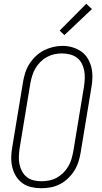

<svg xmlns="http://www.w3.org/2000/svg" viewBox="-20 -989 540 1017"><path d="M198 8Q171 8 145 2Q119 -4 98.5 -19Q78 -34 64.5 -56Q51 -78 45 -103.5Q39 -129 39.5 -156Q40 -183 45 -210L102 -555Q106 -580 114 -604.5Q122 -629 136 -651Q150 -673 169.5 -691.5Q189 -710 212.5 -722Q236 -734 261 -740Q286 -746 311 -746Q338 -746 363.5 -738.5Q389 -731 410 -716.5Q431 -702 444.5 -679.5Q458 -657 464 -632Q470 -607 469.5 -579.5Q469 -552 464 -525L407 -180Q403 -155 395 -130.5Q387 -106 373 -84Q359 -62 339.5 -43.5Q320 -25 296.5 -13Q273 -1 248 3.5Q223 8 198 8ZM199 -29Q220 -29 240.5 -33Q261 -37 279.5 -47Q298 -57 314 -72.5Q330 -88 341 -106.5Q352 -125 358 -145Q364 -165 368 -186L425 -531Q428 -552 429 -573.5Q430 -595 426 -615.5Q422 -636 412.5 -654Q403 -672 386.5 -684Q370 -696 349.5 -701Q329 -706 308 -706Q287 -706 267 -701.5Q247 -697 228.5 -687Q210 -677 194.5 -661.5Q179 -646 168 -627.5Q157 -609 151 -589.5Q145 -570 141 -549L84 -204Q81 -183 80 -161.5Q79 -140 83 -120Q87 -100 96.5 -82Q106 -64 121.5 -51.5Q137 -39 157.5 -34Q178 -29 199 -29ZM321 -803 296 -827 437 -969 467 -941Z"/></svg>

Font: Iosevka Slab XLtObl
Style: Regular
Weight: 200
Italic angle: -9°
Monospace: yes
Designer: Belleve Invis
Foundry: Belleve Invis
Version: Version 11.1.1; ttfautohint (v1.8.3)